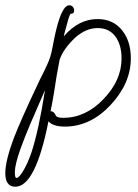

<svg xmlns="http://www.w3.org/2000/svg" viewBox="-127 -459 521 725"><path d="M-69 246Q-107 246 -107 195Q-107 147 -73 58Q-62 29 -38 -25Q-14 -79 24 -159Q38 -186 51.5 -215.5Q65 -245 70 -274Q91 -390 113 -423Q123 -439 135 -439Q143 -439 148 -433Q153 -427 153 -419Q153 -407 140 -407Q136 -407 124 -361Q122 -353 119 -343Q116 -333 114 -322Q170 -387 241 -387Q302 -387 336 -342Q367 -302 367 -239Q367 -144 290 -62Q214 19 118 19Q73 19 56 -1Q7 246 -69 246ZM111 -14Q196 -14 263 -84Q332 -155 332 -238Q332 -287 311 -318Q287 -353 242 -353Q197 -353 156 -316Q136 -297 121 -276.5Q106 -256 98 -233Q98 -233 87 -173Q82 -140 76.5 -106.5Q71 -73 64 -39H65Q76 -39 83 -24Q87 -14 111 -14ZM-65 213Q-56 213 -41 189Q-23 160 -8 116Q19 34 43 -119Q12 -49 -11.5 6.5Q-35 62 -50 104Q-70 160 -71 190Q-71 213 -65 213Z"/></svg>

Font: Send Flowers
Style: Regular
Weight: 400
Designer: Robert E. Leuschke
Foundry: Robert E. Leuschke
Version: Version 1.010; ttfautohint (v1.8.4.7-5d5b)